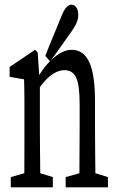

<svg xmlns="http://www.w3.org/2000/svg" viewBox="-20 -798 500 818"><path d="M25.9 0V-43.5L109.4 -67.4H127.4L205.1 -43.5V0ZM82.5 0Q83.5 -27.3 83.7 -72.8Q84 -118.2 84 -166.5Q84 -214.8 84 -252.4V-310.1Q84 -343.3 84 -367.9Q84 -392.6 83.7 -414.3Q83.5 -436 82.5 -460L21 -470.7V-512.7L129.4 -585.9L140.6 -574.2L149.9 -435.1V-433.1V-252.4Q149.9 -214.8 150.4 -166.5Q150.9 -118.2 151.4 -73.2Q151.9 -28.3 152.3 0ZM259.8 0V-43.5L345.2 -67.4H362.3L439.9 -43.5V0ZM317.4 0Q318.4 -27.3 318.4 -72Q318.4 -116.7 318.8 -165.5Q319.3 -214.4 319.3 -252.4V-354Q319.3 -436.5 304.2 -467.8Q289.1 -499 255.9 -499Q237.3 -499 219.5 -490.7Q201.7 -482.4 182.6 -464.6Q163.6 -446.8 142.6 -416.5L132.3 -462.4H138.2Q157.2 -498 181.9 -525.6Q206.5 -553.2 233.2 -569.6Q259.8 -585.9 285.6 -585.9Q335.4 -585.9 360.1 -533.7Q384.8 -481.4 384.8 -364.3V-252.4Q384.8 -213.9 385.3 -165.3Q385.7 -116.7 386.2 -72.5Q386.7 -28.3 386.7 0ZM173.3 -560.1Q184.1 -589.4 195.6 -616.5Q207 -643.6 218.5 -671.9Q230 -700.2 241.7 -729Q252.4 -756.3 263.4 -767.3Q274.4 -778.3 284.2 -778.3Q294.9 -778.3 304.2 -767.6Q313.5 -756.8 313.5 -732.4Q313.5 -720.7 308.3 -705.8Q303.2 -690.9 286.6 -666.5Q271.5 -645 255.9 -623.3Q240.2 -601.6 225.1 -579.8Q210 -558.1 193.4 -536.6Z"/></svg>

Font: Scarab Serif
Style: Regular
Weight: 400
Designer: John Roberts
Foundry: Scarab
Version: 1.0